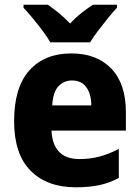

<svg xmlns="http://www.w3.org/2000/svg" viewBox="-20 -786 593 816"><path d="M283 -559Q391 -559 453 -494.5Q515 -430 515 -309V-231H199Q201 -173 230.5 -141.5Q260 -110 317 -110Q363 -110 402.5 -120.5Q442 -131 485 -153V-30Q447 -9 403.5 0.5Q360 10 302 10Q180 10 110 -60.5Q40 -131 40 -271Q40 -415 105 -487Q170 -559 283 -559ZM286 -444Q251 -444 228 -419Q205 -394 202 -338H368Q368 -386 347 -415Q326 -444 286 -444ZM194 -606Q182 -627 161.5 -654.5Q141 -682 119 -708.5Q97 -735 80 -753V-766H183Q205 -751 229.5 -731Q254 -711 278 -686Q302 -712 327 -731.5Q352 -751 375 -766H477V-753Q460 -735 438.5 -708.5Q417 -682 396.5 -655Q376 -628 363 -606Z"/></svg>

Font: Noto Sans Gurmukhi SemiCondensed ExtraBold
Style: Regular
Weight: 800
Width: 4
Designer: Jelle Bosma - Monotype Design Team
Foundry: Monotype Imaging Inc.
Version: Version 2.004; ttfautohint (v1.8.4.7-5d5b)